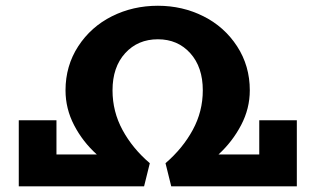

<svg xmlns="http://www.w3.org/2000/svg" viewBox="-20 -654 1108 674"><path d="M890.1 -231.9H1022V0H581.1L561 -81.1Q621.6 -133.3 656.7 -198Q691.9 -262.7 691.9 -336.9Q691.9 -418.5 647.9 -467.3Q604 -516.1 534.2 -516.1Q463.9 -516.1 419.4 -467.3Q375 -418.5 375 -336.9Q375 -262.2 410.2 -197.5Q445.3 -132.8 505.9 -81.1L485.8 0H45.9V-231.9H178.2V-111.8H319.8Q270.5 -156.2 240.2 -214.4Q210 -272.5 210 -336.9Q210 -422.9 254.6 -491.5Q299.3 -560.1 373 -596.9Q446.8 -633.8 534.2 -633.8Q620.6 -633.8 694.1 -596.9Q767.6 -560.1 812.3 -491.5Q856.9 -422.9 856.9 -336.9Q856.9 -272.9 826.4 -214.8Q795.9 -156.7 747.1 -111.8H890.1Z"/></svg>

Font: BioRhyme ExtraBold
Style: Regular
Weight: 800
Designer: Aoife Mooney
Foundry: Aoife Mooney Type
Version: Version 1.500;PS 001.500;hotconv 1.0.88;makeotf.lib2.5.64775